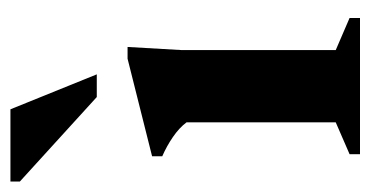

<svg xmlns="http://www.w3.org/2000/svg" viewBox="-220 -519 710 368"><g transform="rotate(-90 135.0 -335.0)"><path d="M229 -445.5 223 -341.5V-46.5L284.5 -20V0H23.5V-20L84.5 -46.5V-332.5Q74 -346.5 56.5 -358.5Q39 -370.5 19.5 -379V-398.5L206.5 -445.5ZM176.5 -504.5H133L-29 -652V-670H109.5Z"/></g></svg>

Font: Newsreader 16pt
Style: Bold
Weight: 700
Designer: Hugues Gentile
Foundry: Production Type
Version: Version 1.003; ttfautohint (v1.8.3)